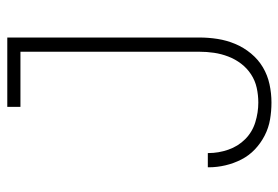

<svg xmlns="http://www.w3.org/2000/svg" viewBox="-142 -634 783 540"><g transform="rotate(-90 250.0 -363.5)"><path d="M232 8Q208 8 184.5 4Q161 0 139.5 -11Q118 -22 100.5 -38.5Q83 -55 72 -76.5Q61 -98 55.5 -121.5Q50 -145 50 -168Q50 -169 50 -169.5Q50 -170 50 -171H90Q90 -171 90 -170Q90 -169 90 -169Q90 -141 99.5 -113.5Q109 -86 129 -66Q149 -46 176.5 -37.5Q204 -29 232 -29Q253 -29 273.5 -33.5Q294 -38 311.5 -49.5Q329 -61 341.5 -77.5Q354 -94 361.5 -113.5Q369 -133 372 -153.5Q375 -174 375 -195V-698H220V-735H415V-195Q415 -169 411 -143.5Q407 -118 397 -94Q387 -70 370 -49.5Q353 -29 331 -16Q309 -3 283.5 2.5Q258 8 232 8Z"/></g></svg>

Font: Iosevka SS04 Extralight
Style: Regular
Weight: 200
Monospace: yes
Designer: Belleve Invis
Foundry: Belleve Invis
Version: Version 19.0.0; ttfautohint (v1.8.4)